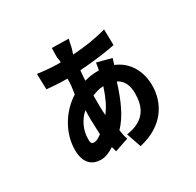

<svg xmlns="http://www.w3.org/2000/svg" viewBox="-157 -857 1115 1091"><g transform="rotate(-30 400.0 -311.5)"><path d="M697 -209C697 -307 650 -385 568 -418C572 -433 578 -449 580 -457L485 -482C484 -472 480 -452 477 -435H467C433 -435 414 -431 381 -423C382 -445 384 -466 386 -488C393 -489 400 -489 407 -490L417 -491C422 -491 428 -491 433 -492L443 -493C508 -499 573 -508 621 -518L619 -622C549 -602 473 -591 396 -586C399 -602 406 -615 408 -628C411 -646 415 -662 419 -677L309 -679C309 -665 308 -642 308 -627C306 -613 314 -599 312 -583H284C252 -583 184 -590 162 -594L165 -491C195 -488 250 -484 284 -484H299C301 -453 295 -420 290 -385C201 -330 133 -224 133 -111C133 -19 182 11 235 11C264 11 294 -2 323 -21C326 -9 330 2 332 12L423 -19C414 -39 412 -60 408 -82C463 -139 499 -219 534 -330C577 -307 590 -267 590 -219C590 -137 562 -58 434 -40L467 56C631 20 697 -96 697 -209ZM379 -327C403 -336 422 -344 454 -345C434 -283 412 -236 382 -197C378 -236 379 -278 379 -327ZM229 -131C229 -182 253 -239 298 -278C297 -255 297 -231 297 -208L298 -198C298 -171 300 -144 301 -118C278 -102 266 -94 250 -94C235 -94 231 -101 229 -113V-124C229 -126 229 -129 229 -131Z"/></g></svg>

Font: Glow Sans TC Compressed
Style: Bold
Weight: 700
Width: 2
Designer: Ryoko NISHIZUKA (kana, bopomofo & ideographs); Paul D. Hunt (Latin, Greek & Cyrillic); Sandoll Communications, Soo-young
Version: Version 0.93